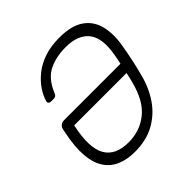

<svg xmlns="http://www.w3.org/2000/svg" viewBox="-187 -864 1029 1029"><g transform="rotate(-45 327.5 -350.0)"><path d="M617 -439Q610 -396 600 -349Q590 -302 579 -261Q560 -183 519 -122Q478 -61 414.5 -25.5Q351 10 263 10Q205 10 160.5 -9Q116 -28 89.5 -68.5Q63 -109 58 -173.5Q53 -238 72 -329L76 -350Q79 -363 89.5 -371Q100 -379 113 -379H542Q545 -393 548 -407Q551 -421 553 -434Q573 -547 531 -598.5Q489 -650 397 -650Q324 -650 269 -623Q214 -596 182 -520Q178 -508 171 -503.5Q164 -499 156 -499H136Q127 -499 121.5 -504.5Q116 -510 119 -519Q128 -551 150 -584Q172 -617 207.5 -646Q243 -675 293 -692.5Q343 -710 410 -710Q501 -710 551 -675Q601 -640 616 -578.5Q631 -517 617 -439ZM276 -50Q362 -50 425.5 -101.5Q489 -153 517 -266Q521 -280 524 -294Q527 -308 530 -321H133L132 -315Q103 -179 139.5 -114.5Q176 -50 276 -50Z"/></g></svg>

Font: Rubik Light
Style: Italic
Weight: 300
Italic angle: -12°
Designer: Hubert and Fischer
Foundry: Hubert and Fischer
Version: Version 2.300;gftools[0.9.30]